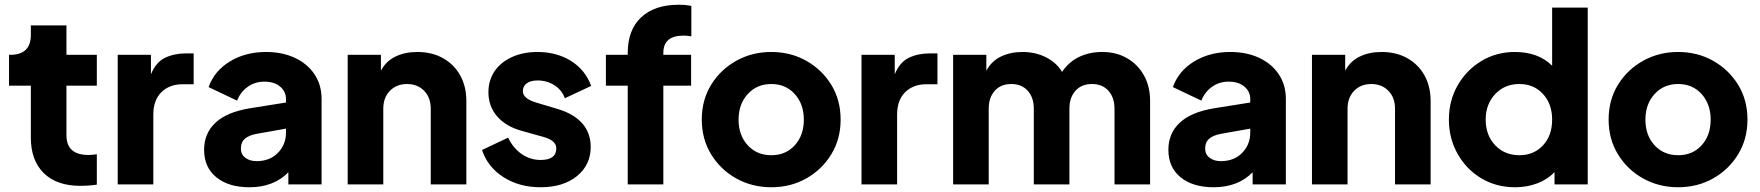

<svg xmlns="http://www.w3.org/2000/svg" viewBox="-20 -777 7416 809"><path d="M318 6Q355 6 388 1V-127Q367 -124 353 -124Q260 -124 260 -207V-416H388V-546H260V-670H110V-630Q110 -546 23 -546H18V-416H110V-197Q110 -101 164.5 -47.5Q219 6 318 6Z M476 0H626V-294Q626 -355 660 -388.5Q694 -422 749 -422H796V-552H764Q714 -552 675.5 -533.5Q637 -515 616 -464V-546H476Z M1031 12Q1133 12 1195 -51V0H1335V-360Q1335 -419 1305.5 -463.5Q1276 -508 1223 -533Q1170 -558 1101 -558Q1014 -558 948.5 -518Q883 -478 859 -410L979 -353Q993 -389 1023.5 -411Q1054 -433 1094 -433Q1136 -433 1160.5 -412Q1185 -391 1185 -360V-345L1034 -321Q936 -305 888 -260Q840 -215 840 -146Q840 -72 891.5 -30Q943 12 1031 12ZM995 -151Q995 -178 1012 -192.5Q1029 -207 1061 -213L1185 -235V-218Q1185 -168 1151 -133Q1117 -98 1061 -98Q1033 -98 1014 -112Q995 -126 995 -151Z M1445 0H1595V-319Q1595 -366 1623 -394.5Q1651 -423 1695 -423Q1739 -423 1767 -394.5Q1795 -366 1795 -319V0H1945V-351Q1945 -413 1919 -459.5Q1893 -506 1846.5 -532Q1800 -558 1738 -558Q1686 -558 1646 -538.5Q1606 -519 1585 -479V-546H1445Z M2258 12Q2353 12 2411 -35Q2469 -82 2469 -158Q2469 -217 2433 -257.5Q2397 -298 2329 -318L2242 -344Q2183 -361 2183 -393Q2183 -414 2199.5 -426Q2216 -438 2245 -438Q2285 -438 2316.5 -417.5Q2348 -397 2360 -363L2471 -415Q2446 -483 2385.5 -520.5Q2325 -558 2245 -558Q2184 -558 2137 -536.5Q2090 -515 2064 -477Q2038 -439 2038 -388Q2038 -330 2074 -287.5Q2110 -245 2177 -226L2270 -200Q2324 -185 2324 -152Q2324 -103 2258 -103Q2214 -103 2178 -128Q2142 -153 2121 -197L2011 -145Q2035 -73 2101.5 -30.5Q2168 12 2258 12Z M2625 0H2775V-416H2892V-546H2775V-554Q2775 -627 2860 -627Q2874 -627 2893 -624V-752Q2870 -757 2840 -757Q2738 -757 2681.5 -704Q2625 -651 2625 -554V-546H2533V-416H2625Z M3230 12Q3311 12 3377 -25Q3443 -62 3482.5 -126.5Q3522 -191 3522 -273Q3522 -356 3482.5 -420Q3443 -484 3377 -521Q3311 -558 3230 -558Q3149 -558 3082.5 -521Q3016 -484 2976.5 -420Q2937 -356 2937 -273Q2937 -191 2976.5 -126.5Q3016 -62 3082.5 -25Q3149 12 3230 12ZM3230 -123Q3169 -123 3130.5 -165Q3092 -207 3092 -273Q3092 -338 3130.5 -380.5Q3169 -423 3230 -423Q3291 -423 3329 -380.5Q3367 -338 3367 -273Q3367 -207 3329 -165Q3291 -123 3230 -123Z M3610 0H3760V-294Q3760 -355 3794 -388.5Q3828 -422 3883 -422H3930V-552H3898Q3848 -552 3809.5 -533.5Q3771 -515 3750 -464V-546H3610Z M3996 0H4146V-319Q4146 -366 4171.5 -394.5Q4197 -423 4241 -423Q4285 -423 4310.5 -394.5Q4336 -366 4336 -319V0H4486V-319Q4486 -366 4511.5 -394.5Q4537 -423 4581 -423Q4625 -423 4650.5 -394.5Q4676 -366 4676 -319V0H4826V-351Q4826 -413 4800 -459.5Q4774 -506 4728.5 -532Q4683 -558 4624 -558Q4571 -558 4527.5 -537.5Q4484 -517 4455 -474Q4432 -513 4387.5 -535.5Q4343 -558 4289 -558Q4237 -558 4197 -538.5Q4157 -519 4136 -479V-546H3996Z M5094 12Q5196 12 5258 -51V0H5398V-360Q5398 -419 5368.5 -463.5Q5339 -508 5286 -533Q5233 -558 5164 -558Q5077 -558 5011.5 -518Q4946 -478 4922 -410L5042 -353Q5056 -389 5086.5 -411Q5117 -433 5157 -433Q5199 -433 5223.5 -412Q5248 -391 5248 -360V-345L5097 -321Q4999 -305 4951 -260Q4903 -215 4903 -146Q4903 -72 4954.5 -30Q5006 12 5094 12ZM5058 -151Q5058 -178 5075 -192.5Q5092 -207 5124 -213L5248 -235V-218Q5248 -168 5214 -133Q5180 -98 5124 -98Q5096 -98 5077 -112Q5058 -126 5058 -151Z M5508 0H5658V-319Q5658 -366 5686 -394.5Q5714 -423 5758 -423Q5802 -423 5830 -394.5Q5858 -366 5858 -319V0H6008V-351Q6008 -413 5982 -459.5Q5956 -506 5909.5 -532Q5863 -558 5801 -558Q5749 -558 5709 -538.5Q5669 -519 5648 -479V-546H5508Z M6364 12Q6414 12 6457.5 -4.5Q6501 -21 6530 -52V0H6670V-745H6520V-500Q6462 -558 6363 -558Q6285 -558 6222 -520Q6159 -482 6122 -417.5Q6085 -353 6085 -273Q6085 -194 6121.5 -129Q6158 -64 6221 -26Q6284 12 6364 12ZM6382 -123Q6320 -123 6280 -165Q6240 -207 6240 -273Q6240 -338 6280 -380.5Q6320 -423 6382 -423Q6443 -423 6481.5 -381Q6520 -339 6520 -273Q6520 -206 6481.5 -164.5Q6443 -123 6382 -123Z M7051 12Q7132 12 7198 -25Q7264 -62 7303.5 -126.5Q7343 -191 7343 -273Q7343 -356 7303.5 -420Q7264 -484 7198 -521Q7132 -558 7051 -558Q6970 -558 6903.5 -521Q6837 -484 6797.5 -420Q6758 -356 6758 -273Q6758 -191 6797.5 -126.5Q6837 -62 6903.5 -25Q6970 12 7051 12ZM7051 -123Q6990 -123 6951.5 -165Q6913 -207 6913 -273Q6913 -338 6951.5 -380.5Q6990 -423 7051 -423Q7112 -423 7150 -380.5Q7188 -338 7188 -273Q7188 -207 7150 -165Q7112 -123 7051 -123Z"/></svg>

Font: Plus Jakarta Sans ExtraBold
Style: Regular
Weight: 800
Designer: Gumpita Rahayu
Foundry: Tokotype
Version: Version 2.004; ttfautohint (v1.8.3)